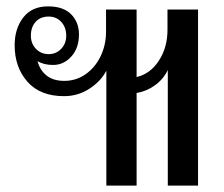

<svg xmlns="http://www.w3.org/2000/svg" viewBox="-20 -583 703 603"><path d="M602 -553V0H507V-363Q493 -334 466.5 -315Q440 -296 409 -291V0H314V-361Q297 -328 261 -304.5Q225 -281 181 -281Q106 -281 66 -326.5Q26 -372 26 -441Q26 -493 53 -528Q80 -563 131 -563Q179 -563 203.5 -538Q228 -513 228 -475Q228 -432 204 -405.5Q180 -379 147 -379Q117 -379 98 -391Q105 -363 126 -346Q147 -329 182 -329Q219 -329 249 -350Q279 -371 296 -406.5Q313 -442 313 -483V-553H409V-341Q452 -351 479 -392.5Q506 -434 506 -489V-553ZM133 -413Q156 -413 172 -429.5Q188 -446 188 -471Q188 -497 172.5 -514Q157 -531 133 -531Q107 -531 92 -514.5Q77 -498 77 -471Q77 -446 93 -429.5Q109 -413 133 -413Z"/></svg>

Font: TavirajRegular
Style: Regular
Weight: 400
Designer: Katatrad Team
Foundry: CadsonDemak
Version: Version 1.001